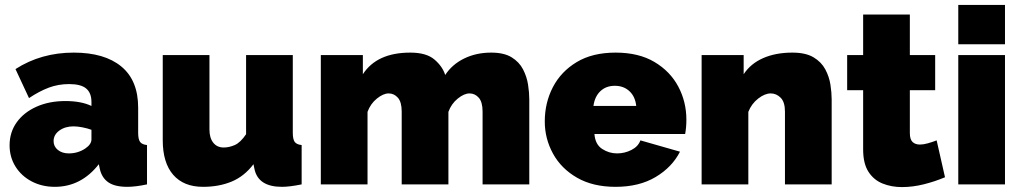

<svg xmlns="http://www.w3.org/2000/svg" viewBox="-20 -750 4156 781"><path d="M19 -159Q19 -212 48 -252.5Q77 -293 128.5 -316Q180 -339 246 -339Q310 -339 352 -319V-335Q352 -372 330.5 -390Q309 -408 261 -408Q217 -408 178.5 -393.5Q140 -379 98 -351L43 -469Q147 -536 280 -536Q405 -536 473.5 -479.5Q542 -423 542 -312V-210Q542 -183 550 -172.5Q558 -162 578 -160V0Q555 5 534.5 7.5Q514 10 498 10Q447 10 420.5 -8.5Q394 -27 386 -63L382 -82Q310 10 203 10Q151 10 109 -12Q67 -34 43 -72.5Q19 -111 19 -159ZM327 -146Q352 -163 352 -183V-222Q336 -228 315.5 -232Q295 -236 279 -236Q245 -236 221.5 -219Q198 -202 198 -176Q198 -154 215.5 -140Q233 -126 260 -126Q297 -126 327 -146Z M642 -180V-526H832V-223Q832 -189 847.5 -169.5Q863 -150 890 -150Q912 -150 935 -160Q958 -170 981 -204V-526H1171V-210Q1171 -183 1179 -172.5Q1187 -162 1207 -160V0Q1158 10 1127 10Q1030 10 1015 -63L1011 -82Q974 -33 922.5 -11.5Q871 10 806 10Q727 10 684.5 -39Q642 -88 642 -180Z M2133 0H1943V-296Q1943 -335 1927.5 -352.5Q1912 -370 1890 -370Q1868 -370 1842 -349Q1816 -328 1804 -295V0H1614V-296Q1614 -335 1598.5 -352.5Q1583 -370 1561 -370Q1539 -370 1513 -349Q1487 -328 1475 -295V0H1285V-526H1456V-448Q1513 -536 1649 -536Q1714 -536 1747 -508Q1780 -480 1791 -445Q1819 -488 1868 -512Q1917 -536 1978 -536Q2030 -536 2061 -517Q2092 -498 2107.5 -468Q2123 -438 2128 -405.5Q2133 -373 2133 -346Z M2484 10Q2392 10 2327.5 -27Q2263 -64 2229.5 -125Q2196 -186 2196 -256Q2196 -332 2229 -395.5Q2262 -459 2326 -497.5Q2390 -536 2484 -536Q2578 -536 2642 -498Q2706 -460 2739 -398Q2772 -336 2772 -263Q2772 -232 2767 -205H2398Q2401 -163 2429 -144.5Q2457 -126 2490 -126Q2521 -126 2548.5 -140Q2576 -154 2585 -179L2746 -133Q2714 -70 2647 -30Q2580 10 2484 10ZM2394 -319H2568Q2564 -357 2540.5 -379Q2517 -401 2481 -401Q2445 -401 2422 -379Q2399 -357 2394 -319Z M3363 0H3173V-296Q3173 -335 3155.5 -352.5Q3138 -370 3115 -370Q3091 -370 3064 -349Q3037 -328 3024 -295V0H2834V-526H3005V-448Q3033 -491 3084 -513.5Q3135 -536 3203 -536Q3257 -536 3289 -517Q3321 -498 3337 -468Q3353 -438 3358 -405.5Q3363 -373 3363 -346Z M3824 -29Q3784 -12 3738.5 -0.5Q3693 11 3649 11Q3606 11 3570 -3.5Q3534 -18 3512.5 -51.5Q3491 -85 3491 -142V-383H3426V-526H3491V-691H3681V-526H3784V-383H3681V-209Q3681 -183 3692 -172.5Q3703 -162 3722 -162Q3736 -162 3754 -167Q3772 -172 3790 -179Z M3878 -570V-730H4068V-570ZM3878 0V-526H4068V0Z"/></svg>

Font: Raleway Black
Style: Regular
Weight: 900
Designer: Matt McInerney, Pablo Impallari, Rodrigo Fuenzalida
Foundry: Matt McInerney, Pablo Impallari, Rodrigo Fuenzalida
Version: Version 4.026